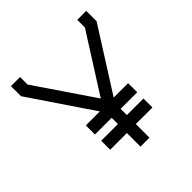

<svg xmlns="http://www.w3.org/2000/svg" viewBox="-183 -849 999 999"><g transform="rotate(-45 317.0 -349.5)"><path d="M376 -279H482V-212H360V-166H482V-100H360V0H294V-100H171V-166H294V-212H171V-279H274L40 -625V-699H107V-644L325 -323L528 -643V-699H594V-623Z"/></g></svg>

Font: Turret Road Medium
Style: Regular
Weight: 500
Designer: Noponies
Foundry: Noponies
Version: Version 1.001; ttfautohint (v1.8)